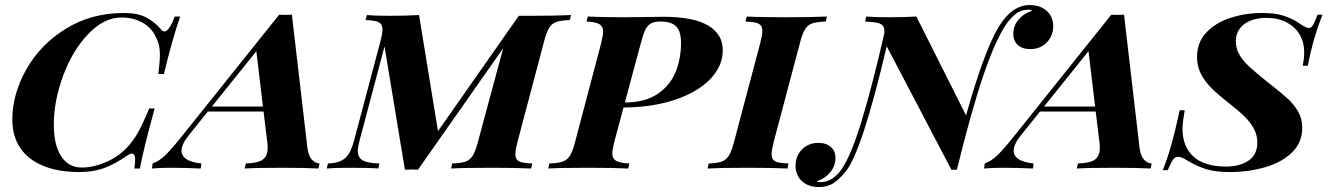

<svg xmlns="http://www.w3.org/2000/svg" viewBox="-20 -674 5310 768"><path d="M29.3 -195.8Q29.3 -296.9 85 -396Q140.6 -495.1 242.7 -558.6Q344.7 -622.1 475.6 -622.1Q530.3 -622.1 564 -604.7Q597.7 -587.4 623.5 -557.1Q630.9 -548.3 637.7 -548.3Q656.7 -548.3 678.7 -607.9H700.7Q669.4 -518.6 635.7 -377.9H613.3Q619.6 -427.2 619.6 -455.1Q619.6 -477.1 616 -492.9Q612.3 -508.8 603.5 -525.9Q585.4 -564 549.1 -584Q512.7 -604 466.3 -604Q395.5 -604 332.8 -537.8Q270 -471.7 232.7 -371.3Q195.3 -271 195.3 -175.8Q195.3 -93.3 224.9 -48.6Q254.4 -3.9 306.6 -3.9Q352.5 -3.9 401.4 -24.4Q450.2 -44.9 486.3 -82Q512.7 -109.4 531.7 -143.6Q550.8 -177.7 576.7 -240.2H598.6Q551.3 -66.9 539.6 0H517.6Q520.5 -21.5 520.5 -34.2Q520.5 -59.6 507.8 -59.6Q500.5 -59.6 487.3 -50.8Q441.9 -19 398.2 -2.4Q354.5 14.2 297.4 14.2Q213.9 14.2 153.6 -10.3Q93.3 -34.7 61.3 -81.8Q29.3 -128.9 29.3 -195.8Z M1258.3 -20 1253.4 0Q1202.1 -2.9 1108.4 -2.9Q1006.8 -2.9 958.5 0L963.4 -20Q994.1 -21.5 1012.7 -26.9Q1031.2 -32.2 1041 -45.7Q1050.8 -59.1 1050.8 -84Q1050.8 -93.3 1049.3 -104L1034.2 -228H811.5L737.3 -135.7Q706.1 -97.7 706.1 -71.3Q706.1 -28.8 785.6 -20L783.2 0Q718.3 -2.9 661.6 -2.9Q617.2 -2.9 587.9 0L590.3 -20Q617.2 -29.8 641.8 -53.7Q666.5 -77.6 707 -128.4L1096.7 -615.2Q1113.3 -614.3 1122.1 -614.3Q1130.9 -614.3 1147.5 -615.2L1209.5 -84Q1213.4 -51.3 1227.1 -36.1Q1240.7 -21 1258.3 -20ZM1005.4 -469.2 827.6 -248H1031.7Z M2264.2 -613.8 2259.3 -593.8Q2222.7 -592.3 2204.8 -585.9Q2187 -579.6 2176.5 -562.5Q2166 -545.4 2156.2 -507.8L2049.8 -106Q2041.5 -74.2 2041.5 -58.1Q2041.5 -43 2048.1 -35.2Q2054.7 -27.3 2068.8 -24.2Q2083 -21 2108.9 -20L2104.5 0Q2042.5 -2.9 1944.8 -2.9Q1835.9 -2.9 1784.7 0L1788.6 -20Q1825.2 -21.5 1842.8 -27.8Q1860.4 -34.2 1870.8 -51Q1881.3 -67.9 1891.6 -106L1992.7 -481L1651.9 4.9Q1634.3 3.9 1625.5 3.9Q1617.2 3.9 1599.6 4.9L1518.1 -488.3L1418.5 -112.8Q1411.1 -85 1411.1 -69.8Q1411.1 -44.4 1430.4 -33Q1449.7 -21.5 1497.6 -20L1493.2 0Q1457.5 -2.9 1381.3 -2.9Q1319.8 -2.9 1287.1 0L1291.5 -20Q1325.7 -21.5 1345.2 -31.2Q1364.7 -41 1376 -60.1Q1387.2 -79.1 1396.5 -112.8L1501.5 -507.8Q1509.8 -539.6 1509.8 -555.7Q1509.8 -570.8 1502.9 -578.6Q1496.1 -586.4 1482.2 -589.6Q1468.3 -592.8 1442.4 -593.8L1447.3 -613.8Q1478.5 -610.8 1536.1 -610.8Q1606 -610.8 1656.2 -613.8L1731.9 -149.4L2055.2 -610.8H2103.5Q2200.7 -610.8 2264.2 -613.8Z M2429.2 -60.5Q2429.2 -40 2443.8 -31Q2458.5 -22 2497.1 -20L2493.2 0Q2433.1 -2.9 2336.9 -2.9Q2226.1 -2.9 2173.3 0L2177.2 -20Q2213.4 -21.5 2231.2 -27.8Q2249 -34.2 2259.8 -51.3Q2270.5 -68.4 2280.3 -106L2384.8 -502Q2392.6 -535.2 2392.6 -547.9Q2392.6 -567.9 2378.2 -576.9Q2363.8 -585.9 2326.2 -587.9L2331.1 -607.9Q2382.3 -605 2482.4 -605Q2518.6 -605 2570.3 -606Q2614.3 -606.9 2631.3 -606.9Q2753.9 -606.9 2812.5 -572Q2871.1 -537.1 2871.1 -473.6Q2871.1 -409.7 2821 -357.7Q2771 -305.7 2680.4 -275.1Q2589.8 -244.6 2474.1 -244.1L2437 -106Q2429.2 -72.8 2429.2 -60.5ZM2704.1 -502.4Q2704.1 -547.9 2685.1 -567.9Q2666 -587.9 2621.6 -587.9Q2597.2 -587.9 2583.5 -580.1Q2569.8 -572.3 2561.3 -554.7Q2552.7 -537.1 2543.5 -502L2479.5 -264.2Q2559.1 -264.2 2609.4 -297.6Q2659.7 -331.1 2681.9 -384.8Q2704.1 -438.5 2704.1 -502.4Z M3066.4 -57.6Q3066.4 -43 3073 -35.2Q3079.6 -27.3 3093.8 -24.2Q3107.9 -21 3133.8 -20L3129.9 0Q3072.8 -2.9 2966.8 -2.9Q2862.3 -2.9 2810.1 0L2814.9 -20Q2849.6 -21.5 2867.2 -27.8Q2884.8 -34.2 2895.5 -51.5Q2906.2 -68.8 2916 -106L3021 -502Q3029.3 -533.7 3029.3 -549.8Q3029.3 -564.9 3022.5 -572.8Q3015.6 -580.6 3001.7 -583.7Q2987.8 -586.9 2961.9 -587.9L2966.8 -607.9Q3016.6 -605 3124 -605Q3223.6 -605 3288.1 -607.9L3282.7 -587.9Q3246.1 -586.4 3228.3 -580.1Q3210.4 -573.7 3200 -556.6Q3189.5 -539.6 3179.7 -502L3074.7 -106Q3066.4 -73.7 3066.4 -57.6Z M4192.9 -569.3Q4192.9 -543.9 4181.2 -522.9Q4169.4 -502 4148.7 -489.7Q4127.9 -477.5 4102.1 -477.5Q4069.3 -477.5 4051.3 -494.1Q4033.2 -510.7 4033.2 -537.6Q4033.2 -570.8 4054.4 -595.9Q4075.7 -621.1 4108.4 -630.4Q4103.5 -635.3 4092.3 -635.3Q4065.9 -634.8 4046.6 -621.1Q4027.3 -607.4 4008.3 -582Q3963.9 -519.5 3914.8 -376.2Q3865.7 -232.9 3807.6 4.9H3785.6L3526.9 -488.8Q3428.2 -69.3 3363.3 11.2Q3339.4 41 3315.2 57.6Q3291 74.2 3256.3 74.2Q3226.6 74.2 3205.3 63Q3184.1 51.8 3173.1 32.2Q3162.1 12.7 3162.1 -11.2Q3162.1 -36.6 3173.8 -57.6Q3185.5 -78.6 3206.3 -90.6Q3227.1 -102.5 3252.9 -102.5Q3285.6 -102.5 3303.7 -85.9Q3321.8 -69.3 3321.8 -42.5Q3321.8 -9.3 3300.5 15.9Q3279.3 41 3246.6 50.8Q3251 54.7 3262.2 54.7Q3311 54.2 3347.7 1Q3385.3 -54.7 3427.2 -192.6Q3469.2 -330.6 3517.6 -542Q3518.6 -561 3512 -570.1Q3505.4 -579.1 3489.3 -582.8Q3473.1 -586.4 3440.4 -587.9L3445.3 -607.9Q3477.1 -605 3534.7 -605Q3597.2 -605 3645.5 -607.9L3844.2 -212.4Q3927.2 -507.8 3990.7 -589.8Q4037.6 -653.8 4098.6 -653.8Q4128.4 -653.8 4149.7 -642.6Q4170.9 -631.3 4181.9 -612.3Q4192.9 -593.3 4192.9 -569.3Z M4586.9 -20 4582 0Q4530.8 -2.9 4437 -2.9Q4335.4 -2.9 4287.1 0L4292 -20Q4322.8 -21.5 4341.3 -26.9Q4359.9 -32.2 4369.6 -45.7Q4379.4 -59.1 4379.4 -84Q4379.4 -93.3 4377.9 -104L4362.8 -228H4140.1L4065.9 -135.7Q4034.7 -97.7 4034.7 -71.3Q4034.7 -28.8 4114.3 -20L4111.8 0Q4046.9 -2.9 3990.2 -2.9Q3945.8 -2.9 3916.5 0L3918.9 -20Q3945.8 -29.8 3970.5 -53.7Q3995.1 -77.6 4035.6 -128.4L4425.3 -615.2Q4441.9 -614.3 4450.7 -614.3Q4459.5 -614.3 4476.1 -615.2L4538.1 -84Q4542 -51.3 4555.7 -36.1Q4569.3 -21 4586.9 -20ZM4334 -469.2 4156.2 -248H4360.4Z M5210.9 -411.1H5190.9Q5196.8 -439.9 5196.8 -466.8Q5196.8 -504.9 5178.5 -535.9Q5160.2 -566.9 5126 -584.7Q5091.8 -602.5 5045.9 -602.5Q5008.3 -602.5 4980.5 -590.8Q4952.6 -579.1 4938 -558.1Q4923.3 -537.1 4923.3 -509.8Q4923.3 -481.9 4935.8 -458.5Q4948.2 -435.1 4973.9 -410.6Q4999.5 -386.2 5048.3 -347.2Q5103.5 -304.2 5129.9 -280.3Q5156.2 -256.3 5172.6 -227.5Q5189 -198.7 5189 -162.6Q5189 -103.5 5147.5 -63.7Q5106 -23.9 5039.8 -4.9Q4973.6 14.2 4898.4 14.2Q4843.8 14.2 4807.4 3.4Q4771 -7.3 4731.9 -30.3Q4706.5 -46.9 4691.9 -46.9Q4680.2 -46.9 4672.1 -35.4Q4664.1 -23.9 4650.9 6.8H4630.9Q4664.6 -72.8 4698.7 -232.9H4718.8Q4710 -182.1 4710 -159.2Q4710 -88.4 4753.4 -48.1Q4796.9 -7.8 4884.3 -7.8Q4939 -7.8 4974.1 -31.5Q5009.3 -55.2 5009.3 -104Q5009.3 -132.3 4996.6 -157.2Q4983.9 -182.1 4960 -206.1Q4936 -230 4896 -261.2Q4852.1 -295.4 4825.2 -322.3Q4798.3 -349.1 4783.2 -379.4Q4768.1 -409.7 4768.1 -445.8Q4768.1 -503.9 4804.9 -543.5Q4841.8 -583 4901.6 -602.5Q4961.4 -622.1 5029.8 -622.1Q5079.1 -622.1 5112.5 -611.6Q5146 -601.1 5172.9 -583.5Q5175.3 -582 5185.3 -575.4Q5195.3 -568.8 5203.1 -565.4Q5210.9 -562 5216.3 -562Q5225.1 -562 5232.2 -574Q5239.3 -585.9 5250 -615.2H5270Q5232.9 -522.5 5210.9 -411.1Z"/></svg>

Font: TypoPRO Playfair Display SC
Style: Bold Italic
Weight: 700
Italic angle: -14.9847°
Designer: Claus Eggers Sørensen
Foundry: Claus Eggers Sørensen
Version: Version 1.004;PS 001.004;hotconv 1.0.70;makeotf.lib2.5.58329